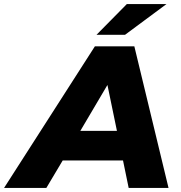

<svg xmlns="http://www.w3.org/2000/svg" viewBox="-88 -929 894 949"><path d="M548 0 520 -136H222L141 0H-68L381 -700H576L745 0ZM309 -282H490L443 -509ZM389 -757 539 -909H735L530 -757Z"/></svg>

Font: My Font
Style: Italic
Weight: 500
Designer: Julieta Ulanovsky
Foundry: Julieta Ulanovsky
Version: ""